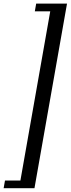

<svg xmlns="http://www.w3.org/2000/svg" viewBox="-49 -853 383 1040"><path d="M147 -833.5H314L137.7 166.5H-29.3L-22 125H61.5L223.1 -791.5H139.6Z"/></svg>

Font: Resagnicto
Style: Italic
Weight: 500
Italic angle: -10°
Version: Version 0.999